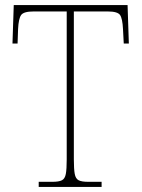

<svg xmlns="http://www.w3.org/2000/svg" viewBox="-20 -734 556 754"><path d="M132 0V-20H186Q211 -20 223 -26Q235 -32 238.5 -51Q242 -70 242 -108V-689H112Q73 -689 63 -675Q53 -661 51 -620L49 -563H29L34 -714H481L486 -563H466L463 -620Q461 -661 451.5 -675Q442 -689 403 -689H270V-108Q270 -70 273.5 -51Q277 -32 289 -26Q301 -20 326 -20H379V0Z"/></svg>

Font: Noto Serif Tamil SemiCondensed Thin
Style: Italic
Weight: 100
Width: 4
Italic angle: -12°
Designer: Indian Type Foundry, Tom Grace, and the Monotype Design Team
Foundry: Monotype Imaging Inc.
Version: Version 2.003; ttfautohint (v1.8.4.7-5d5b)